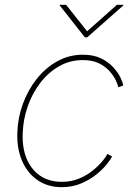

<svg xmlns="http://www.w3.org/2000/svg" viewBox="-20 -776 566 804"><path d="M238.8 7.8Q180.2 7.8 137.2 -21.7Q94.2 -51.3 72 -103.5Q49.8 -155.8 52.7 -222.7Q54.7 -284.2 76.2 -342.3Q97.7 -400.4 134.5 -446.5Q171.4 -492.7 220.5 -519.8Q269.5 -546.9 327.1 -546.9Q372.1 -546.9 403.3 -531.5Q434.6 -516.1 454.6 -493.9Q474.6 -471.7 484.6 -450.7Q494.6 -429.7 496.1 -418L475.1 -410.6Q473.6 -421.4 464.6 -440.2Q455.6 -459 438.2 -478.5Q420.9 -498 393.6 -511.2Q366.2 -524.4 327.1 -524.4Q272.5 -524.4 227.3 -498.5Q182.1 -472.7 148.7 -429Q115.2 -385.3 96.2 -330.8Q77.1 -276.4 75.2 -219.2Q72.3 -157.7 91.6 -111.6Q110.8 -65.4 148.4 -40Q186 -14.6 238.8 -14.6Q278.3 -14.6 311.3 -28.3Q344.2 -42 368.9 -62.3Q393.6 -82.5 409.2 -101.6Q424.8 -120.6 429.7 -131.3L449.2 -121.1Q444.3 -109.4 427.2 -88.1Q410.2 -66.9 382.8 -44.9Q355.5 -22.9 319.1 -7.6Q282.7 7.8 238.8 7.8ZM256.8 -755.9 344.7 -645 469.7 -755.9H497.1L496.6 -753.4L345.2 -619.6H335.4L230 -753.4V-755.9Z"/></svg>

Font: Inter 18pt Thin
Style: Italic
Weight: 250
Italic angle: -9.3988°
Version: Version 4.001;git-66647c0bb